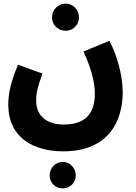

<svg xmlns="http://www.w3.org/2000/svg" viewBox="-20 -779 754 1067"><path d="M345 -608C386 -608 419 -641 419 -682C419 -724 386 -759 345 -759C302 -759 269 -724 269 -682C269 -641 302 -608 345 -608ZM26 -197C26 -14 167 62 331 62C588 62 662 -112 662 -266C662 -363 628 -478 588 -552L444 -493C487 -398 507 -323 507 -260C507 -171 475 -87 335 -87C240 -87 181 -134 181 -220C181 -266 190 -298 216 -370L80 -419C34 -310 26 -248 26 -197ZM329 268C369 268 401 236 401 196C401 155 369 121 329 121C287 121 256 155 256 196C256 236 287 268 329 268Z"/></svg>

Font: Noto Sans Arabic UI SmCn XBd
Style: Regular
Weight: 800
Width: 4
Designer: Monotype Design Team, Nadine Chahine and Nizar Qandah
Foundry: Monotype Imaging Inc.
Version: Version 2.010